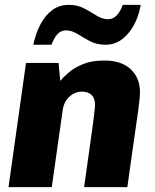

<svg xmlns="http://www.w3.org/2000/svg" viewBox="-20 -770 637 790"><path d="M15 0 87 -511H221L228 -437Q240 -452 262.5 -471.5Q285 -491 321 -506Q357 -521 409 -521Q480 -521 518 -485Q556 -449 556 -390Q556 -381 554.5 -365Q553 -349 549.5 -321.5Q546 -294 539.5 -251Q533 -208 524.5 -146.5Q516 -85 504 0H326Q338 -85 346 -142Q354 -199 359 -235Q364 -271 366.5 -291.5Q369 -312 370 -322.5Q371 -333 371 -339Q371 -365 357 -379Q343 -393 317 -393Q297 -393 280 -383Q263 -373 252 -356Q241 -339 238 -317L193 0ZM117 -586Q127 -633 146.5 -670Q166 -707 195 -728.5Q224 -750 263 -750Q299 -750 327 -735Q355 -720 378 -705.5Q401 -691 424 -691Q446 -691 461 -707.5Q476 -724 485 -750H559Q551 -703 530.5 -666Q510 -629 481 -607.5Q452 -586 414 -586Q377 -586 349.5 -601Q322 -616 298.5 -630.5Q275 -645 252 -645Q230 -645 216 -629Q202 -613 192 -586Z"/></svg>

Font: Chivo Medium ExtraBold
Style: Italic
Weight: 800
Italic angle: -8.05°
Version: Version 2.002